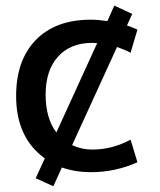

<svg xmlns="http://www.w3.org/2000/svg" viewBox="-20 -600 568 680"><path d="M37.1 -259.8Q37.1 -386.7 106.9 -458.5Q176.8 -530.3 301.8 -530.3Q326.2 -530.3 360.4 -525.4L384.8 -580.1L448.2 -550.8L429.7 -509.8Q437.5 -507.8 466.8 -495.1L442.4 -413.1Q424.8 -422.9 394.5 -433.6L235.4 -85.9Q269.5 -70.3 306.6 -70.3Q377.9 -70.3 442.4 -105.5L466.8 -25.4Q388.7 9.8 301.8 9.8Q247.1 9.8 199.2 -6.8L168.9 59.6L106.4 31.2L138.7 -39.1Q37.1 -112.3 37.1 -259.8ZM179.7 -130.9 324.2 -447.3 306.6 -448.2Q229.5 -448.2 185.5 -399.4Q141.6 -350.6 141.6 -265.6Q141.6 -180.7 179.7 -130.9Z"/></svg>

Font: GenEi M Gothic v2 Medium
Style: Regular
Weight: 500
Version: Version 2.0